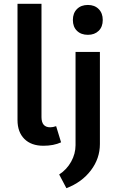

<svg xmlns="http://www.w3.org/2000/svg" viewBox="-20 -759 617 1009"><path d="M208 7Q144 7 108 -29Q72 -65 72 -128V-739H198V-144Q198 -90 244 -90Q258 -90 275 -96L301 -11Q262 7 208 7ZM442 -576Q406 -576 384.5 -597Q363 -618 363 -654Q363 -690 384.5 -711.5Q406 -733 442 -733Q477 -733 498.5 -711.5Q520 -690 520 -654Q520 -618 498.5 -597Q477 -576 442 -576ZM329 230 291 158Q331 132 354 90.5Q377 49 377 4V-486H505V-2Q505 74 457.5 136.5Q410 199 329 230Z"/></svg>

Font: Cantarell
Style: Bold
Weight: 700
Designer: Dave Crossland, Nikolaus Waxweiler, Florian Fecher, Jacques Le Bailly, Eben Sorkin, Alexei Vanyashin, Alexios Zavras, Em
Version: Version 0.303